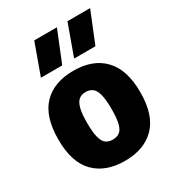

<svg xmlns="http://www.w3.org/2000/svg" viewBox="-194 -923 958 1049"><g transform="rotate(-30 285.5 -399.0)"><path d="M285.5 10.5Q164 10.5 95.5 -59.2Q27 -129 27 -271.5Q27 -417 94.8 -487.2Q162.5 -557.5 285.5 -557.5Q408.5 -557.5 476.5 -486.2Q544.5 -415 544.5 -273Q544.5 -129.5 475.8 -59.5Q407 10.5 285.5 10.5ZM285.5 -123.5Q310.5 -123.5 327.8 -135.5Q345 -147.5 353.8 -179.5Q362.5 -211.5 362.5 -271.5Q362.5 -333 353.5 -365.8Q344.5 -398.5 327.2 -411Q310 -423.5 285.5 -423.5Q261 -423.5 244 -411Q227 -398.5 217.8 -366Q208.5 -333.5 208.5 -273.5Q208.5 -212.5 217.5 -180Q226.5 -147.5 243.5 -135.5Q260.5 -123.5 285.5 -123.5ZM323 -613 393.5 -808H536.5L457.5 -613ZM113.5 -613 184 -808H327L248 -613Z"/></g></svg>

Font: Encode Sans SemiCondensed SemiCondensed ExtraBold
Style: Regular
Weight: 800
Width: 4
Designer: Multiple Designers
Foundry: Impallari Type
Version: Version 3.000; ttfautohint (v1.8.3) -l 8 -r 50 -G 200 -x 14 